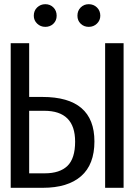

<svg xmlns="http://www.w3.org/2000/svg" viewBox="-20 -895 640 915"><path d="M141 -820Q141 -844 157 -859.5Q173 -875 196 -875Q219 -875 234.5 -859.5Q250 -844 250 -820Q250 -797 234.5 -782Q219 -767 196 -767Q173 -767 157 -782.5Q141 -798 141 -820ZM349 -820Q349 -844 364.5 -859.5Q380 -875 403 -875Q426 -875 442 -859.5Q458 -844 458 -820Q458 -798 442 -782.5Q426 -767 403 -767Q380 -767 364.5 -782Q349 -797 349 -820ZM119 -689V-433H182Q430 -433 430 -221Q430 -111 366.5 -55.5Q303 0 184 0H31V-689ZM569 -689V0H481V-689ZM191 -367H119V-69H193Q265 -69 301.5 -104.5Q338 -140 338 -220Q338 -367 191 -367Z"/></svg>

Font: Fira Mono
Style: Regular
Weight: 400
Designer: Carrois Corporate & Edenspiekermann AG
Foundry: Carrois Corporate GbR & Edenspiekermann AG
Version: Version 3.206;PS 003.206;hotconv 1.0.70;makeotf.lib2.5.58329